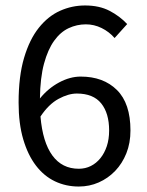

<svg xmlns="http://www.w3.org/2000/svg" viewBox="-20 -670 537 702"><path d="M268 12Q221 12 181 -7Q141 -26 111.5 -64.5Q82 -103 65 -160.5Q48 -218 48 -295Q48 -391 68 -458.5Q88 -526 122 -568.5Q156 -611 199.5 -630.5Q243 -650 291 -650Q343 -650 380.5 -630.5Q418 -611 445 -582L399 -531Q379 -554 351.5 -567.5Q324 -581 294 -581Q261 -581 231 -567Q201 -553 178 -521Q155 -489 141 -437.5Q127 -386 126 -310Q156 -347 196 -368.5Q236 -390 275 -390Q358 -390 407.5 -341Q457 -292 457 -193Q457 -147 442 -109.5Q427 -72 401 -45Q375 -18 341 -3Q307 12 268 12ZM268 -53Q292 -53 312 -63Q332 -73 347 -91.5Q362 -110 370.5 -135.5Q379 -161 379 -193Q379 -256 350 -292Q321 -328 261 -328Q230 -328 194 -308.5Q158 -289 128 -244Q136 -150 171.5 -101.5Q207 -53 268 -53Z"/></svg>

Font: Giro Regular
Style: Regular
Weight: 400
Designer: Paul D. Hunt
Foundry: Adobe Systems Incorporated
Version: Version 1.000;PS 1.0;hotconv 1.0.88;makeotf.lib2.5.647800